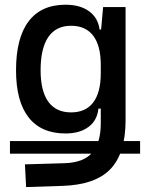

<svg xmlns="http://www.w3.org/2000/svg" viewBox="-20 -547 626 801"><path d="M21.5 94.2V41.5H564.5V94.2ZM88.9 233.4 84 138.7 250 133.8Q328.6 131.3 364.3 90.3Q399.9 49.3 400.4 -30.3V-408.2L410.2 -517.6H503.9V-45.9Q503.9 92.3 440.9 158.2Q377.9 224.1 240.2 228.5ZM253.4 9.8Q151.9 9.8 99.4 -57.1Q46.9 -124 46.9 -253.9Q46.9 -388.7 99.4 -458Q151.9 -527.3 253.4 -527.3Q314 -527.3 351.6 -500Q389.2 -472.7 395.5 -423.8H435.5L400.4 -276.4Q400.4 -356.4 368.9 -397.9Q337.4 -439.5 276.4 -439.5Q213.9 -439.5 181.6 -392.6Q149.4 -345.7 149.4 -253.9Q149.4 -167 181.6 -122.6Q213.9 -78.1 276.4 -78.1Q337.4 -78.1 368.9 -119.6Q400.4 -161.1 400.4 -241.2L435.5 -93.8H390.6Q385.7 -44.9 349.4 -17.6Q313 9.8 253.4 9.8Z"/></svg>

Font: Cascadia Mono
Style: Regular
Weight: 400
Monospace: yes
Designer: Aaron Bell
Foundry: Saja Typeworks
Version: Version 2102.003